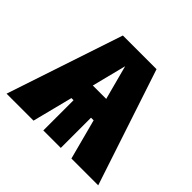

<svg xmlns="http://www.w3.org/2000/svg" viewBox="-150 -682 831 831"><g transform="rotate(45 265.5 -267.0)"><path d="M382 0 333 -185H317V0H210V-185H197L150 0H-15L163 -534H369L546 0ZM224 -289H306L264 -447Z"/></g></svg>

Font: Fira Sans Extra Condensed Black
Style: Regular
Weight: 900
Width: 1
Designer: Carrois Corporate & Edenspiekermann AG
Foundry: Carrois Corporate GbR & Edenspiekermann AG
Version: Version 4.203